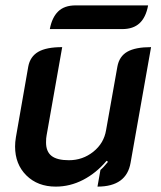

<svg xmlns="http://www.w3.org/2000/svg" viewBox="-20 -684 599 713"><path d="M465 -80Q450 9 342 9L353 -53Q363 -61 381 -83L376 -87Q337 -41 288.5 -16Q240 9 187 9Q120 9 78 -32.5Q36 -74 36 -140Q36 -156 39 -174L85 -437Q92 -474 122 -491.5Q152 -509 211 -509L153 -181Q151 -172 151 -155Q151 -121 171.5 -105Q192 -89 236 -89Q287 -89 326.5 -120.5Q366 -152 374 -201L416 -437Q423 -475 453 -492Q483 -509 541 -509ZM261 -664H530Q522 -620 498.5 -598Q475 -576 434 -576H165Q173 -619 196 -641.5Q219 -664 261 -664Z"/></svg>

Font: K2D SemiBold
Style: Italic
Weight: 600
Italic angle: -10°
Designer: Katatrad Aksorn Co.,Ltd.
Foundry: Cadson Demak Co.,Ltd.
Version: Version 1.000; ttfautohint (v1.6)